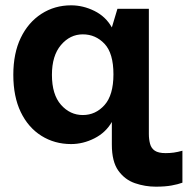

<svg xmlns="http://www.w3.org/2000/svg" viewBox="-20 -529 705 721"><path d="M565 172Q525 172 487 159Q449 146 424.5 112Q400 78 400 14V-71Q377 -31 334.5 -9.5Q292 12 247 12Q185 12 135.5 -19Q86 -50 58 -108Q30 -166 30 -248Q30 -329 58 -387Q86 -445 135.5 -477Q185 -509 247 -509Q292 -509 334.5 -488Q377 -467 400 -426L421 -496H539V-26Q539 -6 543.5 11Q548 28 561.5 37Q575 46 602 46Q618 46 632.5 44Q647 42 665 37V157Q649 163 624.5 167.5Q600 172 565 172ZM291 -97Q339 -97 372.5 -134.5Q406 -172 406 -250Q406 -329 372.5 -364.5Q339 -400 291 -400Q243 -400 209 -360Q175 -320 175 -248Q175 -174 209 -135.5Q243 -97 291 -97Z"/></svg>

Font: Atkinson Hyperlegible Next
Style: Bold
Weight: 700
Designer: Elliott Scott, Megan Eiswerth, Linus Boman, Theodore Petrosky, Letters from Sweden
Foundry: Applied Design Works, Letters from Sweden
Version: Version 2.001